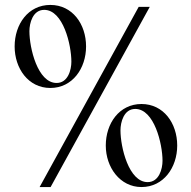

<svg xmlns="http://www.w3.org/2000/svg" viewBox="-20 -755 769 775"><path d="M139.9 0H184.3L584.5 -727.3H539.8ZM39.1 -567.5C39.1 -479.4 93.8 -399.9 183.2 -399.9C272.7 -399.9 327.4 -479.4 327.4 -567.5C327.4 -657.3 272.7 -735.1 183.2 -735.1C93.8 -735.1 39.1 -657.3 39.1 -567.5ZM98.7 -629.3C98.7 -661.2 112.2 -715.2 158.4 -715.2C235.1 -715.2 268.1 -573.9 268.1 -506C268.1 -473.4 254.6 -420.1 208.5 -420.1C131.7 -420.1 98.7 -561.4 98.7 -629.3ZM407 -167.6C407 -79.5 464.5 0 551.1 0C640.6 0 695.3 -79.5 695.3 -167.6C695.3 -257.1 640.6 -335.2 551.1 -335.2C461.6 -335.2 407 -257.1 407 -167.6ZM466.3 -229C466.3 -261.4 479.8 -315.3 525.9 -315.3C602.6 -315.3 636 -174 636 -106.2C636 -73.2 622.2 -19.9 576 -19.9C499.3 -19.9 466.3 -161.6 466.3 -229Z"/></svg>

Font: Margiela Serif Text
Style: Regular
Weight: 400
Designer: Andreas Faust, Stefan Endress
Version: Version 1.002;FEAKit 1.0